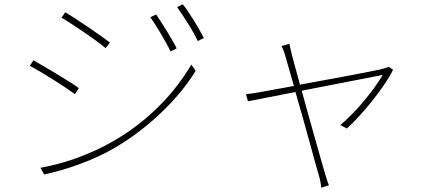

<svg xmlns="http://www.w3.org/2000/svg" viewBox="-20 -792 1990 889"><path d="M826 -772 800 -759Q811 -744 824.5 -723.5Q838 -703 851.5 -681.5Q865 -660 876.5 -639Q888 -618 896 -602L924 -616Q915 -634 902 -656.5Q889 -679 875 -701.5Q861 -724 848 -743Q835 -762 826 -772ZM282 -735 265 -710Q284 -699 312.5 -680.5Q341 -662 371 -641.5Q401 -621 427.5 -601.5Q454 -582 469 -569L489 -595Q476 -605 449.5 -624Q423 -643 392 -664Q361 -685 331 -704.5Q301 -724 282 -735ZM703 -725 676 -712Q687 -697 700 -676.5Q713 -656 726 -634Q739 -612 750.5 -591Q762 -570 770 -554L798 -568Q789 -586 776 -608.5Q763 -631 749.5 -653Q736 -675 723.5 -694Q711 -713 703 -725ZM135 -513 118 -487Q138 -477 167.5 -459.5Q197 -442 227 -423Q257 -404 284 -386Q311 -368 327 -356L345 -384Q332 -394 304.5 -411.5Q277 -429 246 -447.5Q215 -466 184.5 -484Q154 -502 135 -513ZM167 -15 185 16Q221 8 263 -4Q305 -16 348.5 -32Q392 -48 434.5 -67.5Q477 -87 514 -109Q573 -144 627 -185.5Q681 -227 728.5 -272.5Q776 -318 816 -366.5Q856 -415 886 -464L866 -493Q809 -397 733.5 -318Q658 -239 568.5 -178.5Q479 -118 377.5 -76.5Q276 -35 167 -15Z M1800 -469 1780 -483Q1775 -480 1767.5 -478Q1760 -476 1754 -474Q1744 -471 1704.5 -463Q1665 -455 1609.5 -444.5Q1554 -434 1490.5 -422.5Q1427 -411 1369 -400Q1355 -451 1345 -488Q1335 -525 1332 -536Q1327 -555 1324.5 -568Q1322 -581 1320 -589L1283 -579Q1288 -571 1292.5 -559.5Q1297 -548 1302 -530Q1305 -519 1315.5 -482.5Q1326 -446 1341 -394L1193 -367Q1173 -363 1155.5 -360.5Q1138 -358 1119 -356L1128 -323L1348 -366Q1364 -311 1381.5 -249Q1399 -187 1414 -131.5Q1429 -76 1440.5 -35Q1452 6 1456 19Q1461 35 1463.5 49Q1466 63 1467 77L1503 66Q1498 54 1494 40.5Q1490 27 1485 12Q1481 -1 1469.5 -41.5Q1458 -82 1442.5 -137Q1427 -192 1409.5 -254Q1392 -316 1377 -372L1752 -445Q1737 -419 1714.5 -388Q1692 -357 1666 -325.5Q1640 -294 1611.5 -265Q1583 -236 1556 -213L1586 -197Q1611 -219 1642 -253Q1673 -287 1703 -324.5Q1733 -362 1759 -400Q1785 -438 1800 -469Z"/></svg>

Font: Spoqa Han Sans Neo Thin
Style: Regular
Weight: 100
Designer: [Spoqa Han Sans Neo] Dong-huui Kim  Younghwa Kang  Yujin Lee  [Noto Sans] Ryoko NISHIZUKA  (kana & ideographs); Paul D. 
Foundry: Spoqa (http://www.spoqa-han-sans.com)
Version: Version 1.100;hotconv 1.0.109;makeotfexe 2.5.65596